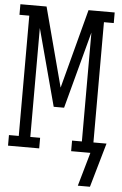

<svg xmlns="http://www.w3.org/2000/svg" viewBox="-60 -777 633 994"><g transform="rotate(5 256.0 -280.0)"><path d="M446 175H383L433 0H333V-55H384V-621L277 -221H223L116 -621V-55H167V0H5V-55H56V-680H5V-735H141L250 -323L359 -735H495V-680H444V-55H512Z"/></g></svg>

Font: Iosevka Curly Slab Light
Style: Regular
Weight: 300
Monospace: yes
Designer: Belleve Invis
Foundry: Belleve Invis
Version: Version 22.1.2; ttfautohint (v1.8.4)